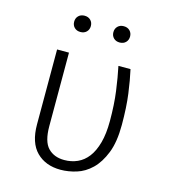

<svg xmlns="http://www.w3.org/2000/svg" viewBox="-108 -792 781 889"><g transform="rotate(15 282.5 -348.0)"><path d="M457 -523Q468 -474 476.5 -411Q485 -348 485 -263Q485 -181 464 -128Q443 -75 411 -44Q379 -13 340 -1Q301 11 264 11Q192 11 148.5 -32.5Q105 -76 105 -164V-523H162V-171Q162 -97 191 -67Q220 -37 269 -37Q303 -37 332 -50Q361 -63 382 -90.5Q403 -118 415 -161.5Q427 -205 427 -266Q427 -345 418.5 -408Q410 -471 399 -523ZM148 -668Q148 -685 159 -696Q170 -707 188 -707Q206 -707 217 -696Q228 -685 228 -668Q228 -651 217 -640Q206 -629 188 -629Q170 -629 159 -640Q148 -651 148 -668ZM336 -668Q336 -685 347 -696Q358 -707 376 -707Q394 -707 405 -696Q416 -685 416 -668Q416 -651 405 -640Q394 -629 376 -629Q358 -629 347 -640Q336 -651 336 -668Z"/></g></svg>

Font: Jldddboxgfspflltxgxzjzlszac
Style: Regular
Weight: 300
Designer: Carrois Corporate & Edenspiekermann
Foundry: Carrois Corporate GbR & Edenspiekermann AG
Version: Version 2.001